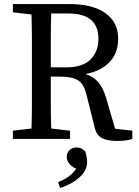

<svg xmlns="http://www.w3.org/2000/svg" viewBox="-20 -689 691 952"><path d="M485.8 -3.9Q459 -18.1 450.2 -54.2L410.2 -213.9Q397 -271.5 368.2 -290Q339.8 -309.1 275.9 -309.1H231.9V-178.2Q231.9 -115.2 233.9 -51.8L327.1 -41V0H43.9V-41L136.2 -51.8Q138.2 -115.2 138.2 -179.7V-487.8Q138.2 -551.8 136.2 -617.2L43.9 -627.9V-668.9H324.2Q439.5 -668.9 502.9 -623.5Q566.4 -578.1 565.9 -497.1Q565.9 -395 477.5 -346.7Q447.3 -330.1 403.8 -321.8Q441.9 -310.5 466.8 -282.2Q491.7 -253.9 507.8 -198.2L550.8 -50.8L636.2 -41V0Q607.9 9.8 560.5 9.8Q513.2 9.8 485.8 -3.9ZM319.8 -622.1H233.9Q231.9 -557.1 231.9 -492.7V-355H309.1Q390.1 -355 429.2 -394.5Q468.3 -434.1 467.8 -497.1Q467.8 -622.1 319.8 -622.1ZM311 87.9Q311 67.4 325.2 54.7Q339.4 42 361.3 42Q383.3 42 402.8 62Q412.1 92.8 412.1 113.8Q412.1 156.2 374.5 189.9Q336.9 224.1 277.8 243.2L268.1 213.9Q328.1 191.4 357.9 147.9Q337.9 139.2 324.2 123.5Q310.5 107.9 311 87.9Z"/></svg>

Font: SourceSerifPro-Regular
Style: Regular
Weight: 400
Designer: Frank Grießhammer
Foundry: Adobe Systems Incorporated
Version: Version 1.014;PS Version 1.0;hotconv 1.0.73;makeotf.lib2.5.5